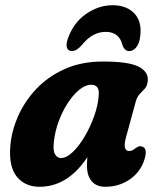

<svg xmlns="http://www.w3.org/2000/svg" viewBox="-20 -704 606 735"><path d="M462.5 -179Q448 -126 474.5 -126Q482.5 -126 488.5 -129.5Q494.5 -133 502.5 -139Q514 -147 523.5 -143Q548 -137 531 -87.5Q514.5 -42 474.2 -15.5Q434 11 383 11Q349 11 331 -10.2Q313 -31.5 313 -69.5Q313 -86.5 314.5 -102.5Q239.5 11 131 11Q76 11 44.5 -27.5Q13 -66 19.5 -145.5Q24 -201.5 48.8 -258.2Q73.5 -315 118.2 -362.8Q163 -410.5 227.2 -439.5Q291.5 -468.5 374.5 -468.5Q473 -468.5 511.2 -448.5Q549.5 -428.5 545.5 -393.5Q543.5 -374.5 534.2 -364.5Q525 -354.5 515 -344.2Q505 -334 499.5 -314.5ZM186.5 -163Q182 -129 190.5 -114Q199 -99 213 -99Q234.5 -99 258.5 -122Q282.5 -145 304 -181.2Q325.5 -217.5 340.5 -259.5Q355.5 -301.5 358 -339.5Q361.5 -379.5 329.5 -379.5Q306.5 -379.5 283 -360Q259.5 -340.5 239 -308.8Q218.5 -277 204.5 -239Q190.5 -201 186.5 -163ZM384.5 -582Q334 -582 294 -532.5Q273.5 -508.5 255.5 -508.5Q241 -508.5 236.5 -521Q232 -533.5 239 -554Q260.5 -616.5 308.8 -650.2Q357 -684 411.5 -684Q466.5 -684 496.5 -650.2Q526.5 -616.5 515 -553.5Q511 -533.5 500 -521Q489 -508.5 474.5 -508.5Q456.5 -508.5 448.5 -532.5Q436 -582 384.5 -582Z"/></svg>

Font: Fraunces 72pt S100
Style: Bold Italic
Weight: 700
Italic angle: -16°
Version: Version 1.000; ttfautohint (v1.8.3)